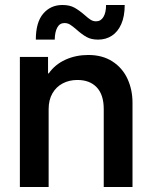

<svg xmlns="http://www.w3.org/2000/svg" viewBox="-20 -749 606 769"><path d="M59.6 -521H172.4V-455.1H175.3Q200.2 -490.7 241.9 -509.8Q283.7 -528.8 333.5 -528.8Q390.6 -528.8 430.7 -502.7Q470.7 -476.6 490.7 -433.1Q510.7 -389.6 510.7 -337.4V0H395.5V-312.5Q395.5 -369.1 367.7 -398.9Q339.8 -428.7 290 -428.7Q257.3 -428.7 231.2 -415Q205.1 -401.4 189.9 -375Q174.8 -348.6 174.8 -312V0H59.6ZM230 -729Q258.8 -729 277.8 -718.5Q296.9 -708 318.8 -689Q333.5 -675.8 343.3 -669.7Q353 -663.6 364.7 -663.6Q383.8 -663.6 394.3 -681.2Q404.8 -698.7 404.8 -729H479.5Q479.5 -683.6 465.6 -652.3Q451.7 -621.1 427.7 -605.7Q403.8 -590.3 373 -590.3Q345.7 -590.3 327.1 -600.6Q308.6 -610.8 286.6 -630.4Q271 -644 260.7 -650.4Q250.5 -656.7 238.3 -656.7Q219.2 -656.7 209.5 -638.9Q199.7 -621.1 199.2 -590.3H123.5Q123.5 -659.7 153.1 -694.3Q182.6 -729 230 -729Z"/></svg>

Font: Reddit Sans SemiBold
Style: Regular
Weight: 600
Designer: Stephen Hutchings
Foundry: Reddit
Version: Version 1.013